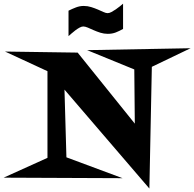

<svg xmlns="http://www.w3.org/2000/svg" viewBox="-110 -997 1081 1069"><path d="M951.2 -728.5 735.4 -625 721.7 52.7 249 -498 259.8 -121.1 572.3 -4.9 -89.8 -7.8 154.3 -118.2V-600.6L-82 -710L322.3 -704.1L640.6 -308.6L637.7 -610.4L375 -717.8ZM575.2 -835.9Q554.7 -824.2 534.7 -816.4Q514.6 -808.6 490.2 -808.6Q468.8 -808.6 448.7 -814.9Q428.7 -821.3 411.1 -829.1Q393.6 -836.9 378.9 -843.3Q364.3 -849.6 353.5 -849.6Q344.7 -849.6 333 -843.3Q321.3 -836.9 309.6 -828.1Q297.9 -819.3 287.6 -810.1Q277.3 -800.8 271.5 -795.9V-937.5Q291 -947.3 312.5 -955.6Q334 -963.9 356.4 -963.9Q377.9 -963.9 397.9 -957.5Q418 -951.2 435.1 -943.8Q452.1 -936.5 465.8 -930.2Q479.5 -923.8 489.3 -923.8Q499 -923.8 510.7 -930.2Q522.5 -936.5 534.7 -944.8Q546.9 -953.1 557.6 -961.9Q568.4 -970.7 575.2 -976.6Z"/></svg>

Font: Fontdiner Swanky
Style: Regular
Weight: 400
Designer: Font Diner, Inc
Foundry: Font Diner, Inc
Version: Version 1.001